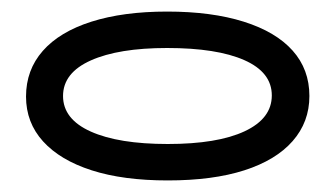

<svg xmlns="http://www.w3.org/2000/svg" viewBox="-20 -715 580 332"><path d="M270 -403Q193 -403 138.5 -420.5Q84 -438 54.5 -470.5Q25 -503 25 -548Q25 -594 54 -627Q83 -660 138 -677.5Q193 -695 269 -695Q346 -695 401.5 -677.5Q457 -660 486 -627.5Q515 -595 515 -549Q515 -504 486 -471Q457 -438 402.5 -420.5Q348 -403 270 -403ZM270 -466Q356 -466 403 -488Q450 -510 450 -550Q450 -590 402.5 -611Q355 -632 269 -632Q185 -632 137 -610.5Q89 -589 89 -549Q89 -509 137 -487.5Q185 -466 270 -466Z"/></svg>

Font: Fredoka Expanded
Style: Regular
Weight: 400
Width: 7
Designer: Ben Nathan
Foundry: Milena B. Brandão, Ben Nathan
Version: Version 2.001